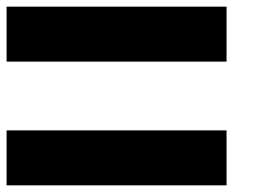

<svg xmlns="http://www.w3.org/2000/svg" viewBox="-20 -591 807 582"><path d="M0 -29.2H666.7V-195.8H0ZM0 -404.2H666.7V-570.8H0Z"/></svg>

Font: Kubos
Style: Light
Weight: 300
Version: Version 001.000